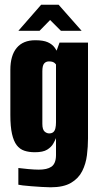

<svg xmlns="http://www.w3.org/2000/svg" viewBox="-20 -676 424 816"><path d="M195 120Q179 120 157 118.5Q135 117 113.5 115.5Q92 114 76.5 112Q61 110 58 109V38Q72 40 99.5 42.5Q127 45 145 45Q162 45 175.5 42Q189 39 198.5 32.5Q208 26 213 13.5Q218 1 218 -17V-89Q214 -79 206 -65Q198 -51 180.5 -40Q163 -29 128 -29Q103 -29 83.5 -35.5Q64 -42 51 -59Q38 -76 31 -107Q24 -138 24 -187V-379Q24 -440 51 -472.5Q78 -505 130 -505Q164 -505 183 -496.5Q202 -488 212.5 -473.5Q223 -459 230 -440L212 -437L233 -495H354V-87Q354 -53 349.5 -16.5Q345 20 329.5 51Q314 82 282 101Q250 120 195 120ZM189 -109Q200 -109 206.5 -114.5Q213 -120 215.5 -131Q218 -142 218 -156V-402Q216 -405 212.5 -408Q209 -411 203.5 -413Q198 -415 188 -415Q175 -415 167.5 -406Q160 -397 160 -373V-150Q160 -137 162.5 -129Q165 -121 169.5 -117Q174 -113 179 -111Q184 -109 189 -109ZM58 -545 155 -656H229L327 -545H239L193 -591L148 -545Z"/></svg>

Font: Alumni Sans ExtraBold
Style: Regular
Weight: 800
Designer: Robert E. Leuschke
Foundry: Robert E. Leuschke
Version: Version 1.018